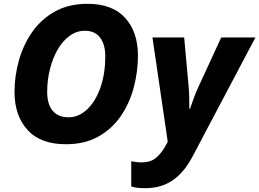

<svg xmlns="http://www.w3.org/2000/svg" viewBox="-20 -745 1357 1005"><path d="M325 10Q192 10 124 -65Q56 -140 56 -263Q56 -347 79 -429Q102 -511 149 -578Q196 -645 268 -685Q340 -725 438 -725Q569 -725 635.5 -651Q702 -577 702 -454Q702 -369 680 -286.5Q658 -204 612 -137Q566 -70 494.5 -30Q423 10 325 10ZM339 -131Q392 -131 436 -172.5Q480 -214 505.5 -286Q531 -358 531 -451Q531 -512 504 -548Q477 -584 424 -584Q381 -584 344.5 -557.5Q308 -531 282 -486Q256 -441 241.5 -383.5Q227 -326 227 -264Q227 -199 256 -165Q285 -131 339 -131ZM740 240Q713 240 695.5 237.5Q678 235 667 231V99Q678 101 691.5 103Q705 105 722 105Q767 105 795.5 82Q824 59 846 19L858 -3L778 -549H944L967 -296Q970 -266 970.5 -234Q971 -202 971 -176H975Q983 -200 994 -230.5Q1005 -261 1019 -291L1138 -549H1317L988 74Q943 159 883 199.5Q823 240 740 240Z"/></svg>

Font: Noto Sans ExtraBold
Style: Italic
Weight: 800
Italic angle: -12°
Designer: Monotype Design Team
Foundry: Monotype Imaging Inc.
Version: Version 2.013; ttfautohint (v1.8.4.7-5d5b)